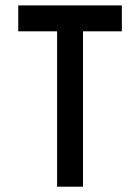

<svg xmlns="http://www.w3.org/2000/svg" viewBox="-20 -704 528 724"><path d="M48.8 -683.6H439.5V-585.9H293V0H195.3V-585.9H48.8Z"/></svg>

Font: BabelStone Runic Byrhtferth
Style: Regular
Weight: 400
Designer: Andrew West
Foundry: BabelStone
Version: Version 7.004;November 9, 2023